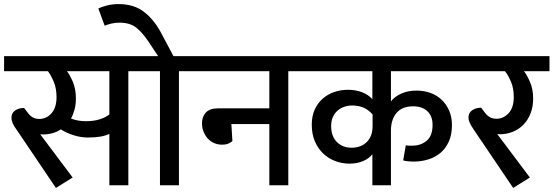

<svg xmlns="http://www.w3.org/2000/svg" viewBox="-30 -908 2713 941"><path d="M326 -38 244 13 55 -267Q38 -290 32 -304.5Q26 -319 26 -331Q26 -354 44 -366.5Q62 -379 88 -379L108 -353Q129 -325 162 -325Q198 -325 222.5 -353Q247 -381 247 -432Q247 -475 233.5 -507Q220 -539 205 -559H-10V-633H687V-559H599V0H506V-252Q471 -234 401 -234Q366 -234 330 -245.5Q294 -257 268 -274Q249 -261 226.5 -255Q204 -249 180 -249Q172 -249 167 -250ZM390 -314Q431 -314 459.5 -323.5Q488 -333 506 -347V-559H298Q312 -542 327 -507Q342 -472 342 -425Q342 -396 335.5 -371.5Q329 -347 318 -327Q334 -321 351.5 -317.5Q369 -314 390 -314Z M452 -866Q469 -875 495.5 -881.5Q522 -888 551 -888Q626 -888 675.5 -850Q725 -812 760 -746L820 -633H935V-559H847V0H754V-559H667V-633H745L697 -705Q667 -750 636.5 -773.5Q606 -797 555 -797Q535 -797 516 -792.5Q497 -788 483 -782Z M1290 -377V-559H915V-633H1471V-559H1383V0H1290V-300H1104L1109 -217Q1105 -212 1092 -205.5Q1079 -199 1058 -199Q1037 -199 1019 -207Q1001 -215 988 -229.5Q975 -244 967.5 -263Q960 -282 960 -304Q960 -336 979 -356.5Q998 -377 1038 -377Z M1796 -347Q1776 -370 1751.5 -380.5Q1727 -391 1696 -391Q1676 -391 1657 -384.5Q1638 -378 1624 -365.5Q1610 -353 1601.5 -334.5Q1593 -316 1593 -291Q1593 -240 1621 -212Q1649 -184 1693 -184Q1713 -184 1731.5 -190Q1750 -196 1764.5 -209Q1779 -222 1787.5 -242Q1796 -262 1796 -290ZM1886 0H1795V-152Q1780 -132 1750.5 -119Q1721 -106 1683 -106Q1647 -106 1613.5 -118.5Q1580 -131 1554.5 -155Q1529 -179 1513.5 -214.5Q1498 -250 1498 -297Q1498 -339 1512.5 -371Q1527 -403 1551.5 -424.5Q1576 -446 1608 -457Q1640 -468 1676 -468Q1712 -468 1743 -456.5Q1774 -445 1795 -422V-559H1451V-633H2245V-559H1886V-411Q1903 -434 1936 -449Q1969 -464 2011 -464Q2047 -464 2078.5 -453Q2110 -442 2133.5 -420Q2157 -398 2171 -366.5Q2185 -335 2185 -295Q2185 -249 2170 -215Q2155 -181 2129 -159Q2103 -137 2068.5 -126.5Q2034 -116 1996 -116Q1985 -116 1969.5 -117.5Q1954 -119 1946 -122L1959 -196Q1967 -194 1974.5 -194Q1982 -194 1990 -194Q2032 -194 2061 -218Q2090 -242 2090 -296Q2090 -339 2064.5 -363Q2039 -387 1995 -387Q1941 -387 1913.5 -354.5Q1886 -322 1886 -268Z M2567 -38 2485 13 2295 -268Q2279 -291 2272.5 -305.5Q2266 -320 2266 -332Q2266 -355 2284 -367.5Q2302 -380 2328 -380L2348 -354Q2359 -340 2372 -333Q2385 -326 2403 -326Q2438 -326 2463 -353.5Q2488 -381 2488 -432Q2488 -475 2474.5 -507Q2461 -539 2445 -559H2229V-633H2663V-559H2538Q2552 -542 2567.5 -506.5Q2583 -471 2583 -425Q2583 -384 2570 -351.5Q2557 -319 2535 -296.5Q2513 -274 2483 -262Q2453 -250 2420 -250Q2412 -250 2407 -251Z"/></svg>

Font: Mukta Medium
Style: Regular
Weight: 500
Designer: Girish Dalvi and Yashodeep Gholap
Foundry: Ek Type
Version: Version 2.538;PS 1.002;hotconv 16.6.51;makeotf.lib2.5.65220;